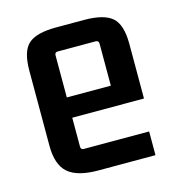

<svg xmlns="http://www.w3.org/2000/svg" viewBox="-82 -570 601 649"><g transform="rotate(-15 218.0 -246.0)"><path d="M384 6H184Q111 6 78.5 -22.5Q46 -51 46 -117V-380Q46 -448 74 -473Q102 -498 171 -498H269Q338 -498 367 -473Q396 -448 396 -380V-189H133V-260H299V-407Q299 -418 288 -418H155Q145 -418 145 -407V-88Q145 -77 155 -77H384Z"/></g></svg>

Font: Gemunu Libre ExtraLight SemiBold
Style: Regular
Weight: 600
Version: Version 1.100